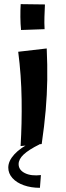

<svg xmlns="http://www.w3.org/2000/svg" viewBox="-20 -702 318 928"><path d="M181.5 -5.8 79.5 4Q86.2 -104.5 84.5 -221.5Q82.8 -338.5 68 -451.8L205.8 -467.8Q209.5 -387.8 208.4 -315.8Q207.2 -243.8 200.9 -169.4Q194.5 -95 181.5 -5.8ZM81.8 -557Q78.8 -586 78.5 -620Q78.2 -654 80 -682L197.2 -680.5Q195.8 -649.5 194.8 -620.5Q193.8 -591.5 195.5 -561ZM173 205.8Q130 205.8 95 193.4Q60 181 40 158.5Q20 136 20 108Q20 76 49.4 43.9Q78.8 11.8 134.5 -15.2L171 -4.2Q119 21.5 94.5 44.5Q70 67.5 70 91.2Q70 119.5 100.1 134.6Q130.2 149.8 177.8 144.2Z"/></svg>

Font: Marhey Light
Style: Regular
Weight: 300
Designer: Nur Syamsi & Bustanul Arifin
Foundry: Namelatype
Version: Version 1.000